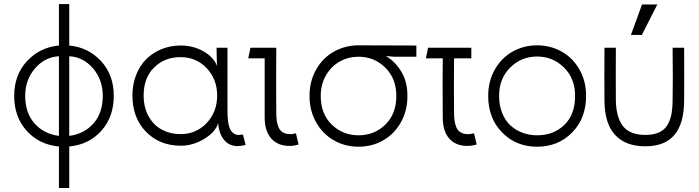

<svg xmlns="http://www.w3.org/2000/svg" viewBox="-20 -705 3438 945"><path d="M270 -685.1H320.8V-481Q414.6 -472.2 477.3 -404.3Q540 -336.4 540 -232.9Q540 -129.9 479 -61.5Q418 6.8 320.8 16.1V220.2H270V16.1Q172.4 6.8 111.1 -61.5Q49.8 -129.9 49.8 -232.9Q49.8 -336.4 113 -404.3Q176.3 -472.2 270 -481ZM104 -232.9Q104 -150.4 149.2 -98.4Q194.3 -46.4 270 -36.1V-428.2Q200.7 -424.3 152.3 -368.4Q104 -312.5 104 -232.9ZM320.8 -36.1Q396 -46.4 440.9 -98.4Q485.8 -150.4 485.8 -232.9Q485.8 -312.5 438 -368.4Q390.1 -424.3 320.8 -428.2Z M867.7 -44.9Q945.8 -44.9 997.3 -99.6Q1048.8 -154.3 1048.8 -234.9Q1048.8 -314.9 997.3 -369.4Q945.8 -423.8 867.7 -423.8Q791 -423.8 739 -373.3Q687 -322.8 687 -234.9Q687 -175.3 712.2 -131.3Q737.3 -87.4 777.8 -66.2Q818.4 -44.9 867.7 -44.9ZM631.8 -234.9Q631.8 -290 650.1 -336.4Q668.5 -382.8 700.2 -414.3Q731.9 -445.8 775.6 -463.4Q819.3 -481 869.6 -481Q930.7 -481 981 -452.6Q1031.2 -424.3 1047.9 -380.9L1045.9 -458V-470.2H1099.6V-161.1Q1099.6 -147 1100.1 -135.5Q1100.6 -124 1102.1 -111.1Q1103.5 -98.1 1106 -88.9Q1108.4 -79.6 1112.5 -70.1Q1116.7 -60.5 1122.3 -55.2Q1127.9 -49.8 1135.7 -45.2Q1143.6 -40.5 1153.3 -40.8Q1163.1 -41 1175.8 -43L1189 8.8Q1161.1 14.2 1150.9 14.2Q1107.4 14.2 1082.5 -16.8Q1057.6 -47.9 1053.7 -99.1Q1041.5 -56.2 986.1 -22Q930.7 12.2 869.6 12.2Q765.6 12.2 698.7 -56.4Q631.8 -125 631.8 -234.9Z M1404.8 13.2Q1348.1 13.2 1315.4 -22.9Q1282.7 -59.1 1282.7 -127.9V-418H1201.7L1212.9 -470.2H1339.8Q1338.4 -295.4 1339.8 -153.8Q1339.8 -129.4 1342 -112.5Q1344.2 -95.7 1350.6 -79.6Q1356.9 -63.5 1370.4 -54.7Q1383.8 -45.9 1403.8 -44.9Q1415 -43.5 1436.5 -48.8L1449.7 5.9Q1429.7 13.2 1404.8 13.2Z M1744.6 -425.8Q1695.3 -425.8 1653.1 -402.6Q1610.8 -379.4 1584.7 -334.7Q1558.6 -290 1558.6 -232.9Q1558.6 -144.5 1612.8 -91.8Q1667 -39.1 1744.6 -39.1Q1822.8 -39.1 1876.7 -91.8Q1930.7 -144.5 1930.7 -232.9Q1930.7 -318.8 1876.2 -372.3Q1821.8 -425.8 1744.6 -425.8ZM1503.4 -232.9Q1503.4 -306.2 1536.6 -363.8Q1569.8 -421.4 1624.8 -451.7Q1679.7 -481.9 1744.6 -481.9Q1950.2 -481.9 2029.3 -481V-425.8H1918.5L1879.4 -429.2Q1925.3 -401.9 1955.3 -352.3Q1985.4 -302.7 1985.4 -232.9Q1985.4 -160.6 1953.1 -103Q1920.9 -45.4 1866 -14.2Q1811 17.1 1744.6 17.1Q1678.2 17.1 1623.3 -14.2Q1568.4 -45.4 1535.9 -103Q1503.4 -160.6 1503.4 -232.9Z M2279.8 13.2Q2223.6 13.2 2191.4 -22.7Q2159.2 -58.6 2159.2 -127.9Q2157.7 -298.8 2159.2 -418H2076.2L2086.9 -470.2H2299.8V-418H2214.8Q2213.4 -285.6 2214.8 -153.8Q2214.8 -129.4 2217 -112.5Q2219.2 -95.7 2225.6 -79.6Q2231.9 -63.5 2245.4 -54.7Q2258.8 -45.9 2278.8 -44.9Q2291 -43.5 2313 -48.8L2326.2 5.9Q2304.7 13.2 2279.8 13.2Z M2436.5 -232.9Q2436.5 -186.5 2451.4 -149.2Q2466.3 -111.8 2491.9 -88.1Q2517.6 -64.5 2551.3 -51.8Q2585 -39.1 2623.5 -39.1Q2704.6 -39.1 2757.6 -90.1Q2810.5 -141.1 2810.5 -232.9Q2810.5 -318.4 2755.9 -372.6Q2701.2 -426.8 2623.5 -426.8Q2545.9 -426.8 2491.2 -372.6Q2436.5 -318.4 2436.5 -232.9ZM2382.8 -232.9Q2382.8 -306.2 2416 -363.8Q2449.2 -421.4 2503.9 -451.7Q2558.6 -481.9 2623.5 -481.9Q2688.5 -481.9 2743.4 -451.7Q2798.3 -421.4 2831.5 -363.8Q2864.7 -306.2 2864.7 -232.9Q2864.7 -123 2796.1 -53Q2727.5 17.1 2623.5 17.1Q2520 17.1 2451.4 -53Q2382.8 -123 2382.8 -232.9Z M3011.2 -470.2Q3010.3 -323.7 3011.2 -210Q3012.7 -127.9 3046.1 -84.5Q3079.6 -41 3156.2 -41Q3195.3 -41 3221.9 -52.5Q3248.5 -64 3263.2 -86.9Q3277.8 -109.9 3283.9 -139.2Q3290 -168.5 3290.5 -210Q3292.5 -323.7 3290.5 -470.2H3347.2Q3348.1 -323.7 3347.2 -210Q3346.7 -96.2 3299.1 -40.5Q3251.5 15.1 3156.2 15.1Q3059.1 15.1 3007.3 -41Q2955.6 -97.2 2955.1 -210Q2954.1 -323.7 2955.1 -470.2ZM3085.4 -533.2 3140.1 -683.1H3215.3L3139.2 -533.2Z"/></svg>

Font: Kreadon Light
Style: Regular
Weight: 300
Designer: kohakuno
Foundry: StudioGnu
Version: Version 1.000;Glyphs 3.1.2 (3151)